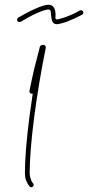

<svg xmlns="http://www.w3.org/2000/svg" viewBox="-20 -775 371 809"><path d="M57 -701C52 -698 51 -692 53 -687C56 -682 62 -681 67 -683C88 -696 112 -709 134 -719C155 -728 173 -735 184 -735C196 -735 194 -721 195 -713C197 -687 202 -673 219 -673C226 -673 243 -677 263 -684C283 -692 305 -702 326 -713C331 -716 332 -722 330 -727C327 -732 321 -733 316 -731C297 -719 275 -710 256 -703C239 -697 225 -693 219 -693C210 -693 215 -710 214 -715C213 -738 206 -755 184 -755C172 -755 150 -748 126 -737C103 -727 78 -713 57 -701ZM104 -392C103 -387 107 -381 112 -380C114 -380 117 -380 118 -381C113 -348 109 -315 104 -283C92 -190 85 -106 85 -47C85 -38 86 -27 89 -17C93 -7 98 3 105 11C108 15 115 15 119 11C123 8 123 1 119 -3C114 -8 111 -15 109 -23C106 -31 105 -39 105 -47C105 -106 112 -188 124 -281C136 -373 153 -476 173 -574C174 -581 168 -587 161 -586L156 -585C152 -584 149 -581 148 -578C139 -544 132 -516 125 -488C118 -459 112 -430 104 -392Z"/></svg>

Font: Mistral SingleLine OTF-SVG Regular
Style: Regular
Weight: 300
Designer: François Chastanet, Élisa Garzelli, Anais Alves, Morgane Autin
Foundry: institut supérieur des arts et du design Toulouse / isdaT
Version: Version 1.000;hotconv 1.0.117;makeotfexe 2.5.65602 DEVELOPME